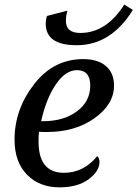

<svg xmlns="http://www.w3.org/2000/svg" viewBox="-20 -802 596 832"><path d="M400.9 -125Q411.1 -118.7 411.1 -100.1Q411.1 -60.1 364 -25.1Q316.9 9.8 237.8 9.8Q150.4 9.8 96.7 -45.4Q43 -100.6 43 -196.8Q43 -327.6 127.4 -436.8Q211.9 -545.9 340.8 -545.9Q404.3 -545.9 439.2 -515.6Q474.1 -485.4 474.1 -431.2Q474.1 -350.1 389.9 -290Q305.7 -230 184.1 -230H167Q158.2 -230 148.9 -231Q147 -217.3 147 -189Q147 -53.2 256.8 -53.2Q342.3 -53.2 400.9 -125ZM158.2 -276.9H168Q256.3 -276.9 313.7 -319.8Q371.1 -362.8 371.1 -431.2Q371.1 -498 313 -498Q264.6 -498 222.7 -437.3Q180.7 -376.5 158.2 -276.9ZM183.6 -732.9 272.5 -755.9Q265.6 -734.4 265.6 -711.9Q265.6 -659.2 327.6 -659.2Q440.9 -659.2 518.6 -782.2L555.7 -758.8Q460.9 -606 312.5 -606Q178.2 -606 178.2 -699.2Q178.2 -717.3 183.6 -732.9Z"/></svg>

Font: Droid Serif
Style: Italic
Weight: 400
Italic angle: -12°
Designer: Monotype Design team
Foundry: Monotype Imaging Inc.
Version: Version 1.03